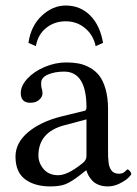

<svg xmlns="http://www.w3.org/2000/svg" viewBox="-20 -665 497 695"><path d="M326.2 -498Q317.9 -538.1 288.1 -563Q258.3 -587.9 217.8 -587.9Q177.2 -587.9 147.2 -564Q117.2 -540 109.9 -498L83 -509.8Q91.8 -571.3 131.3 -608.2Q170.9 -645 217.8 -645Q270.5 -645 306.4 -609.1Q342.3 -573.2 353 -509.8ZM293 -232.9 213.9 -211.9Q119.1 -187 119.1 -102.1Q119.1 -75.2 137.9 -53Q156.7 -30.8 190.9 -30.8Q225.1 -30.8 278.8 -74.2Q293 -85 293 -100.1ZM293 -47.9H291L271 -32.2Q237.8 -6.3 217 1.7Q196.3 9.8 162.1 9.8Q105.5 9.8 70.8 -16.1Q36.1 -42 36.1 -98.1Q36.1 -147.9 81.5 -186.3Q127 -224.6 201.2 -243.2L287.1 -264.2Q293 -266.1 293 -275.9Q293 -405.8 211.9 -405.8Q178.7 -405.8 153.8 -395.3Q128.9 -384.8 128.9 -363.8Q128.9 -350.1 130.9 -344.2Q133.8 -338.4 133.8 -326.2Q133.8 -314.5 121.8 -303.7Q109.9 -293 89.8 -293Q55.2 -293 55.2 -328.1Q55.2 -354.5 79.1 -380.4Q103 -406.2 141.6 -422.6Q180.2 -439 220.2 -439Q244.1 -439 264.2 -435.3Q284.2 -431.6 304.7 -420.4Q325.2 -409.2 339.4 -391.1Q353.5 -373 362.3 -342Q371.1 -311 371.1 -270V-121.1Q371.1 -106.9 371.3 -98.6Q371.6 -90.3 372.8 -78.9Q374 -67.4 376.5 -61Q378.9 -54.7 383.3 -48.3Q387.7 -42 394.8 -39.1Q401.9 -36.1 411.1 -36.1Q420.4 -36.1 426.8 -40Q433.1 -43.9 436.5 -47.9Q439.9 -51.8 441.9 -51.8Q444.8 -51.8 450 -45.9Q455.1 -40 455.1 -35.2Q455.1 -31.7 444.6 -21.5Q434.1 -11.2 413.1 -0.7Q392.1 9.8 370.1 9.8Q351.6 9.8 336.9 3.9Q322.3 -2 313.7 -11.5Q305.2 -21 300.3 -29.8Q295.4 -38.6 293 -47.9Z"/></svg>

Font: Linux Libertine G
Style: Regular
Weight: 400
Designer: Philipp H. Poll
Foundry: Philipp H. Poll
Version: Version 4.7.5